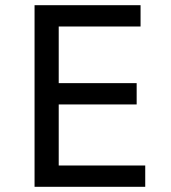

<svg xmlns="http://www.w3.org/2000/svg" viewBox="-20 -719 658 739"><path d="M506 -317H206V-82H539V0H113V-699H521V-617H206V-399H506Z"/></svg>

Font: Fragment Mono SC
Style: Regular
Weight: 400
Monospace: yes
Designer: Wei Huang based on Nimbus Sans by URW Studio, based on Helvetica by Max Miedinger.
Foundry: Wei Huang
Version: Version 1.012; ttfautohint (v1.8.4.7-5d5b)